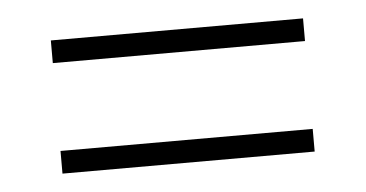

<svg xmlns="http://www.w3.org/2000/svg" viewBox="-29 -475 514 270"><g transform="rotate(-5 228.0 -340.0)"><path d="M50 -246V-278H406V-246ZM50 -402V-434H406V-402Z"/></g></svg>

Font: Margherita Variable
Style: Regular
Weight: 400
Designer: James Puckett
Foundry: Dunwich Type Founders
Version: Version 1.008